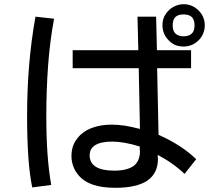

<svg xmlns="http://www.w3.org/2000/svg" viewBox="-20 -856 1040 917"><path d="M730.5 -530.3Q771.5 -530.3 892.6 -530.3Q892.6 -551.8 892.6 -616.2Q851.6 -616.2 729.5 -616.2Q728.5 -656.2 725.6 -776.4Q703.1 -776.4 636.7 -776.4Q637.7 -736.3 640.6 -616.2Q562.5 -616.2 327.1 -616.2Q327.1 -594.7 327.1 -530.3Q406.2 -530.3 642.6 -530.3Q643.6 -458 648.4 -240.2Q610.4 -250 576.2 -255.9Q542 -260.7 512.7 -260.7Q464.8 -260.7 427.7 -248Q390.6 -236.3 365.2 -212.9Q343.8 -192.4 332 -167Q321.3 -141.6 321.3 -111.3Q321.3 -85 330.1 -61.5Q337.9 -39.1 355.5 -18.6Q380.9 11.7 424.8 26.4Q467.8 41 531.2 41Q631.8 41 683.6 6.8Q734.4 -28.3 734.4 -97.7Q734.4 -100.6 733.4 -105.5Q733.4 -109.4 733.4 -116.2Q770.5 -96.7 801.8 -74.2Q834 -51.8 861.3 -25.4Q879.9 -48.8 917 -95.7Q882.8 -128.9 837.9 -158.2Q793 -187.5 737.3 -211.9Q735.4 -318.4 730.5 -530.3ZM647.5 -156.2Q647.5 -145.5 647.5 -139.6Q648.4 -133.8 648.4 -132.8Q648.4 -86.9 618.2 -63.5Q586.9 -41 525.4 -41Q466.8 -41 437.5 -59.6Q408.2 -78.1 408.2 -114.3Q408.2 -146.5 435.5 -163.1Q461.9 -179.7 516.6 -179.7Q543.9 -179.7 577.1 -173.8Q610.4 -168 647.5 -156.2ZM224.6 27.3Q212.9 -39.1 207 -120.1Q201.2 -201.2 201.2 -299.8Q201.2 -429.7 210 -546.9Q218.8 -663.1 238.3 -766.6Q209 -769.5 149.4 -776.4Q128.9 -662.1 119.1 -543.9Q109.4 -425.8 109.4 -302.7Q109.4 -194.3 115.2 -108.4Q121.1 -23.4 133.8 39.1Q164.1 35.2 224.6 27.3ZM858.4 -835.9Q837.9 -835.9 821.3 -829.1Q803.7 -822.3 789.1 -809.6Q772.5 -793.9 763.7 -775.4Q755.9 -756.8 755.9 -735.4Q755.9 -715.8 762.7 -698.2Q768.6 -681.6 782.2 -667Q796.9 -650.4 815.4 -641.6Q834 -633.8 857.4 -633.8Q877 -633.8 893.6 -640.6Q910.2 -646.5 924.8 -660.2Q941.4 -674.8 949.2 -693.4Q958 -712.9 958 -735.4Q958 -754.9 951.2 -771.5Q945.3 -788.1 931.6 -802.7Q916 -819.3 898.4 -827.1Q879.9 -835.9 858.4 -835.9ZM856.4 -787.1Q882.8 -787.1 896.5 -774.4Q909.2 -760.7 909.2 -735.4Q909.2 -709 896.5 -696.3Q882.8 -682.6 857.4 -682.6Q831.1 -682.6 817.4 -696.3Q804.7 -709 804.7 -735.4Q804.7 -760.7 817.4 -774.4Q830.1 -787.1 856.4 -787.1Z"/></svg>

Font: Aptus Gothic JP
Style: Medium
Weight: 400
Designer: Fuminori Ogawa / Motoya
Version: Version 1